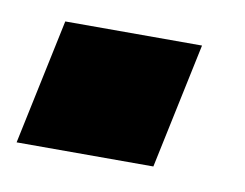

<svg xmlns="http://www.w3.org/2000/svg" viewBox="-74 -226 346 271"><g transform="rotate(10 99.5 -90.0)"><path d="M-37 0 1 -180H197L159 0Z"/></g></svg>

Font: Geist Black
Style: Italic
Weight: 900
Italic angle: -12°
Designer: Basement.studio, Andrés Briganti, Mateo Zaragoza
Foundry: Basement.studio, Vercel, Andrés Briganti, Guido Ferreyra, Mateo Zaragoza
Version: Version 1.500; ttfautohint (v1.8.4.7-5d5b)